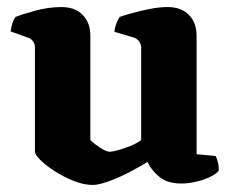

<svg xmlns="http://www.w3.org/2000/svg" viewBox="-20 -520 657 544"><path d="M243 4Q217 4 188.5 -7.5Q160 -19 135 -35Q110 -51 94.5 -66.5Q79 -82 79 -90V-385Q79 -395 74 -402.5Q69 -410 60 -413L10 -431Q12 -443 15 -453.5Q18 -464 24 -472Q41 -479 79 -489.5Q117 -500 154 -500Q193 -500 214.5 -477.5Q236 -455 236 -419V-123Q241 -118 251.5 -110Q262 -102 273 -96Q284 -90 291 -90Q298 -90 314.5 -94.5Q331 -99 349.5 -106.5Q368 -114 380 -123V-385Q380 -394 375 -401.5Q370 -409 361 -413L304 -430Q306 -445 311 -456.5Q316 -468 319 -472Q330 -476 353 -482.5Q376 -489 403.5 -494.5Q431 -500 455 -500Q494 -500 515.5 -477.5Q537 -455 537 -419V-83L591 -78Q594 -72 597 -61.5Q600 -51 600 -37Q595 -29 577.5 -20Q560 -11 537 -5.5Q514 0 494 0Q455 0 432 -18.5Q409 -37 398 -61Q380 -50 350 -34Q320 -18 290 -7Q260 4 243 4Z"/></svg>

Font: Texturina Medium 12pt ExtraBold
Style: Regular
Weight: 800
Version: Version 1.002